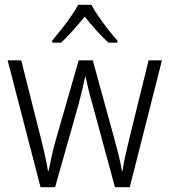

<svg xmlns="http://www.w3.org/2000/svg" viewBox="-20 -785 711 805"><path d="M367 -350Q358 -381 351 -409.5Q344 -438 339 -463H337Q332 -438 325 -409Q318 -380 310 -350L211 0H150L12 -532H69L151 -207Q172 -125 181 -69H184Q189 -94 196.5 -129Q204 -164 215 -202L310 -532H369L460 -201Q469 -168 477.5 -134Q486 -100 491 -69H494Q497 -95 504 -125.5Q511 -156 520 -195L603 -532H659L524 0H462ZM363 -765Q375 -742 394.5 -714Q414 -686 435 -659.5Q456 -633 472 -615V-606H435Q410 -628 384 -657.5Q358 -687 335 -715Q312 -687 286 -657.5Q260 -628 236 -606H199V-615Q216 -635 237 -661.5Q258 -688 277 -715.5Q296 -743 308 -765Z"/></svg>

Font: Noto Sans Lao Looped SemiCondensed Light
Style: Regular
Weight: 300
Width: 4
Designer: Mark Frömberg, Ben Mitchell
Foundry: The Fontpad Ltd
Version: Version 1.002; ttfautohint (v1.8.4.7-5d5b)